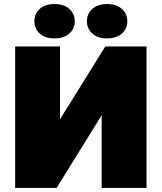

<svg xmlns="http://www.w3.org/2000/svg" viewBox="-20 -930 800 950"><path d="M55 0V-700H277V-340L501 -700H705V0H483V-360L260 0ZM250 -740Q203 -740 176.5 -764Q150 -788 150 -825Q150 -862 176.5 -886Q203 -910 250 -910Q296 -910 323 -886Q350 -862 350 -825Q350 -788 323 -764Q296 -740 250 -740ZM510 -740Q464 -740 437 -764Q410 -788 410 -825Q410 -862 437 -886Q464 -910 510 -910Q556 -910 583 -886Q610 -862 610 -825Q610 -788 583 -764Q556 -740 510 -740Z"/></svg>

Font: Golos Text ExtraBold
Style: Regular
Weight: 800
Designer: A.Korolkova, Vitaly Kuzmin
Foundry: ParaType Ltd
Version: Version 2.004